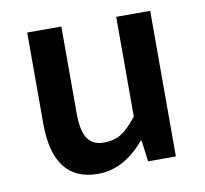

<svg xmlns="http://www.w3.org/2000/svg" viewBox="-63 -559 681 638"><g transform="rotate(-10 278.0 -239.5)"><path d="M219.2 12.2Q68.4 12.2 67.9 -183.1V-491.2H183.1V-198.2Q183.1 -137.7 201.2 -112.3Q218.8 -86.9 254.9 -86.9Q291 -86.9 315.4 -102.5Q339.8 -118.2 368.2 -154.8V-491.2H482.9V0H389.2L379.9 -71.8H377Q306.2 12.2 219.2 12.2Z"/></g></svg>

Font: SourceSansPro-Semibold
Style: Regular
Weight: 600
Designer: Paul D. Hunt
Foundry: Adobe Systems Incorporated
Version: Version 2.020;PS 2.0;hotconv 1.0.86;makeotf.lib2.5.63406